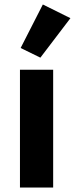

<svg xmlns="http://www.w3.org/2000/svg" viewBox="-20 -836 334 856"><path d="M69 0V-525H217V0ZM160 -579 72 -622 171 -816 294 -755Z"/></svg>

Font: IBM Plex Sans Thai
Style: Bold
Weight: 700
Designer: Mike Abbink, Paul van der Laan, Pieter van Rosmalen, Ben Mitchell, Mark Frömberg
Foundry: Bold Monday
Version: Version 1.2